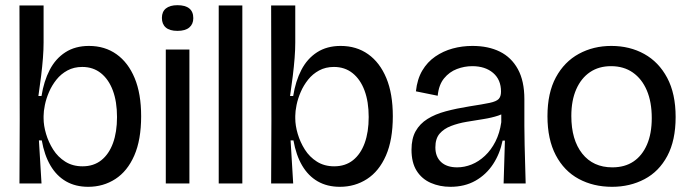

<svg xmlns="http://www.w3.org/2000/svg" viewBox="-20 -707 2662 740"><path d="M320 13Q271 13 234.5 -8Q198 -29 174.5 -69Q151 -109 141 -166H130L140 0H55L56 -242L55 -686H148V-543Q148 -516 145.5 -483.5Q143 -451 138.5 -414.5Q134 -378 128 -337H140Q149 -394 171.5 -437.5Q194 -481 232 -505.5Q270 -530 323 -530Q384 -530 429 -498Q474 -466 499 -406Q524 -346 524 -259Q524 -168 497.5 -107.5Q471 -47 424.5 -17Q378 13 320 13ZM298 -66Q341 -66 370.5 -89.5Q400 -113 415.5 -155.5Q431 -198 431 -256Q431 -315 415 -358Q399 -401 369 -425Q339 -449 297 -449Q265 -449 240 -435.5Q215 -422 197.5 -400Q180 -378 169 -352.5Q158 -327 153 -302.5Q148 -278 148 -260V-251Q148 -223 157.5 -191Q167 -159 185 -130.5Q203 -102 231.5 -84Q260 -66 298 -66Z M619 0V-516H710V0ZM664 -588Q634 -588 619 -601Q604 -614 604 -638Q604 -662 619.5 -674.5Q635 -687 664 -687Q694 -687 709.5 -674.5Q725 -662 725 -637Q725 -614 709.5 -601Q694 -588 664 -588Z M823 0V-686H914V0Z M1290 13Q1241 13 1204.5 -8Q1168 -29 1144.5 -69Q1121 -109 1111 -166H1100L1110 0H1025L1026 -242L1025 -686H1118V-543Q1118 -516 1115.5 -483.5Q1113 -451 1108.5 -414.5Q1104 -378 1098 -337H1110Q1119 -394 1141.5 -437.5Q1164 -481 1202 -505.5Q1240 -530 1293 -530Q1354 -530 1399 -498Q1444 -466 1469 -406Q1494 -346 1494 -259Q1494 -168 1467.5 -107.5Q1441 -47 1394.5 -17Q1348 13 1290 13ZM1268 -66Q1311 -66 1340.5 -89.5Q1370 -113 1385.5 -155.5Q1401 -198 1401 -256Q1401 -315 1385 -358Q1369 -401 1339 -425Q1309 -449 1267 -449Q1235 -449 1210 -435.5Q1185 -422 1167.5 -400Q1150 -378 1139 -352.5Q1128 -327 1123 -302.5Q1118 -278 1118 -260V-251Q1118 -223 1127.5 -191Q1137 -159 1155 -130.5Q1173 -102 1201.5 -84Q1230 -66 1268 -66Z M1716 13Q1675 13 1640.5 -2Q1606 -17 1586 -48.5Q1566 -80 1566 -130Q1566 -173 1582 -201.5Q1598 -230 1627.5 -248.5Q1657 -267 1698 -278Q1739 -289 1789 -297Q1841 -305 1867 -310.5Q1893 -316 1902 -325.5Q1911 -335 1911 -354Q1911 -400 1880.5 -426Q1850 -452 1800 -452Q1770 -452 1741 -441Q1712 -430 1691.5 -405Q1671 -380 1667 -338L1583 -355Q1588 -402 1607.5 -435Q1627 -468 1657.5 -489Q1688 -510 1724.5 -520Q1761 -530 1801 -530Q1862 -530 1906.5 -508Q1951 -486 1976 -440.5Q2001 -395 2001 -325V-222Q2001 -186 2002 -148.5Q2003 -111 2004 -73.5Q2005 -36 2006 0H1921Q1922 -41 1923.5 -81Q1925 -121 1926 -165H1917Q1907 -115 1880.5 -74.5Q1854 -34 1812.5 -10.5Q1771 13 1716 13ZM1742 -62Q1770 -62 1797.5 -73Q1825 -84 1849 -106.5Q1873 -129 1889.5 -161.5Q1906 -194 1912 -236V-281L1939 -285Q1926 -270 1900.5 -261.5Q1875 -253 1843 -248Q1811 -243 1778.5 -237.5Q1746 -232 1718.5 -221.5Q1691 -211 1674.5 -192Q1658 -173 1658 -139Q1658 -103 1680 -82.5Q1702 -62 1742 -62Z M2339 13Q2267 13 2210.5 -17.5Q2154 -48 2122 -109Q2090 -170 2090 -259Q2090 -349 2122.5 -409Q2155 -469 2211 -499.5Q2267 -530 2336 -530Q2407 -530 2463 -499Q2519 -468 2551.5 -407Q2584 -346 2584 -256Q2584 -166 2552 -106Q2520 -46 2464 -16.5Q2408 13 2339 13ZM2340 -62Q2388 -62 2421.5 -84.5Q2455 -107 2473.5 -149.5Q2492 -192 2492 -252Q2492 -314 2473 -358.5Q2454 -403 2419 -427.5Q2384 -452 2335 -452Q2288 -452 2254 -429Q2220 -406 2201 -363Q2182 -320 2182 -260Q2182 -168 2224 -115Q2266 -62 2340 -62Z"/></svg>

Font: Bricolage Grotesque 72pt
Style: Regular
Weight: 400
Version: Version 1.001;gftools[0.9.33.dev8+g029e19f]